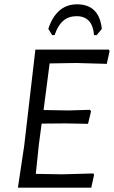

<svg xmlns="http://www.w3.org/2000/svg" viewBox="-20 -870 528 890"><path d="M210 -576 182 -360 297 -358 397 -361 402 -354 388 -296 282 -298 173 -297 160 -199 146 -64 268 -62 413 -66 416 -59 403 0H63L92 -193L144 -640H485L488 -633L475 -574L333 -578ZM204 -736Q221 -790 254.5 -820Q288 -850 337 -850Q440 -850 452 -736L428 -707H416Q409 -795 335 -795Q298 -795 273 -773.5Q248 -752 233 -707H222Z"/></svg>

Font: Alegreya Sans SC
Style: Italic
Weight: 400
Italic angle: -7°
Designer: Juan Pablo del Peral
Foundry: Huerta Tipografica
Version: Version 2.008; ttfautohint (v1.6)